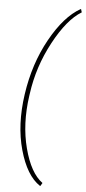

<svg xmlns="http://www.w3.org/2000/svg" viewBox="-65 -824 485 1085"><g transform="rotate(5 177.5 -281.5)"><path d="M346.7 -789.1H349.6L355 -771.5Q273.4 -722.2 198.5 -582.3Q123.5 -442.4 102.5 -288.1L100.6 -275.4Q77.6 -114.7 113.3 21.7Q148.9 158.2 217.8 208.5L207.5 226.1L204.6 225.6Q127.9 174.8 88.4 33.7Q48.8 -107.4 74.2 -282.2Q99.6 -457.5 177.5 -597.7Q255.4 -737.8 346.7 -789.1Z"/></g></svg>

Font: Roboto-ThinItalic
Style: Italic
Weight: 250
Italic angle: -12°
Designer: Google
Version: Version 1.100141; 2013; ttfautohint (v0.94.14-c901) -l 8 -r 